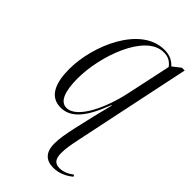

<svg xmlns="http://www.w3.org/2000/svg" viewBox="-241 -618 933 933"><g transform="rotate(45 225.5 -152.0)"><path d="M326 242C363 242 397 227 426 203L421 194C398 211 374 222 348 222C317 222 302 205 302 163C302 132 308 100 317 57L443 -544H424L383 -512C364 -533 339 -546 303 -546C139 -546 41 -313 41 -153C41 -58 68 10 144 10C216 10 264 -52 310 -173H313C296 -107 282 -51 263 36C252 87 246 120 246 155C246 217 277 242 326 242ZM165 -9C123 -9 102 -58 102 -150C102 -300 182 -535 309 -535C338 -535 358 -525 376 -501L327 -272C302 -153 239 -9 165 -9Z"/></g></svg>

Font: Noto Serif Display Condensed Light
Style: Italic
Weight: 300
Width: 3
Italic angle: -12°
Designer: Monotype Design Team
Foundry: Monotype Imaging Inc.
Version: Version 2.009